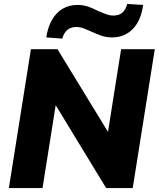

<svg xmlns="http://www.w3.org/2000/svg" viewBox="-20 -955 806 975"><path d="M25 0 137 -705H272L553 -245H522L595 -705H766L654 0H519L239 -460H269L196 0ZM296 -759 215 -765Q223 -818 244.5 -855Q266 -892 299 -911Q332 -930 373 -930Q404 -930 430 -920.5Q456 -911 479 -899Q499 -891 517.5 -883.5Q536 -876 555 -876Q584 -876 601 -890.5Q618 -905 626 -935L707 -930Q696 -850 654 -807.5Q612 -765 549 -765Q519 -765 492.5 -774.5Q466 -784 443 -795Q423 -804 404.5 -811Q386 -818 368 -818Q340 -818 322.5 -803.5Q305 -789 296 -759Z"/></svg>

Font: Nunito Sans 12pt ExtraLight 12pt Black
Style: Italic
Weight: 900
Italic angle: -9°
Version: Version 3.101;gftools[0.9.27]